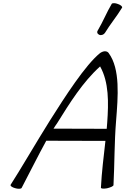

<svg xmlns="http://www.w3.org/2000/svg" viewBox="-20 -1156 778 1191"><path d="M631 -952C663 -1005 705 -1055 737 -1108C741 -1114 730 -1125 712 -1131C695 -1138 677 -1138 673 -1132C641 -1078 619 -1022 587 -968C579 -957 584 -945 596 -940C608 -935 624 -941 631 -952ZM114 10C162 -81 218 -194 267 -283L634 -282C623 -185 611 -88 606 8C605 14 622 16 644 12C665 7 684 -1 684 -8C691 -141 689 -271 700 -405C712 -556 727 -728 654 -827C650 -833 642 -838 631 -838C621 -838 610 -833 601 -827C510 -754 383 -556 290 -409C207 -277 102 -96 46 -10C42 -3 55 6 73 11C92 17 110 16 114 10ZM334 -391C412 -516 493 -647 601 -744C656 -646 654 -520 645 -395C644 -383 643 -370 642 -357L312 -358C319 -370 327 -381 334 -391Z"/></svg>

Font: Nupuram Light Oblique
Style: Regular
Weight: 300
Designer: Santhosh Thottingal (santhosh.thottingal@gmail.com)
Foundry: SMC
Version: Version 1.000